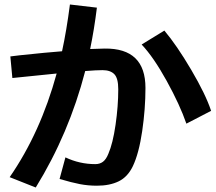

<svg xmlns="http://www.w3.org/2000/svg" viewBox="-20 -806 959 854"><path d="M404 -76Q424 -76 438 -86.5Q452 -97 462 -122Q482 -168 494 -251Q506 -334 506 -409Q506 -458 488.5 -476Q471 -494 436 -494Q409 -494 359 -490Q287 -212 139 28L23 -18Q160 -216 232 -479L35 -459L26 -555L67 -560Q189 -573 256 -578Q276 -670 291 -786L411 -772Q399 -675 381 -588L446 -590Q627 -592 627 -415Q627 -322 612.5 -223Q598 -124 571 -67Q548 -19 508 0.5Q468 20 411 20Q372 20 335.5 13Q299 6 245 -10L271 -106Q334 -76 404 -76ZM610 -608 711 -670Q766 -605 830.5 -495.5Q895 -386 919 -313L809 -256Q780 -340 721.5 -446Q663 -552 610 -608Z"/></svg>

Font: 카카오 큰글씨 ExtraBold
Style: Regular
Weight: 800
Designer: Park Young-rak; Lee Sang-min; Kim Jung-jin; Min Bon; Park Min-gyu;
Foundry: Kakao Corporation
Version: Version 2.003